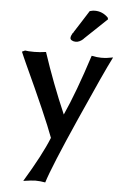

<svg xmlns="http://www.w3.org/2000/svg" viewBox="-60 -711 627 992"><g transform="rotate(5 253.0 -215.0)"><path d="M34.2 -425.8 49.8 -433.1Q64.5 -430.2 98.1 -430.2Q125 -430.2 158.2 -435.1Q210.4 -276.9 277.8 -121.1Q332.5 -241.7 395 -436Q423.8 -430.2 444.8 -430.2Q473.6 -430.2 505.9 -437Q467.8 -362.8 353.3 -104.7Q238.8 153.3 212.9 236.8Q186 231.9 162.1 231.9Q144.5 231.9 99.1 238.8Q186 95.2 222.2 4.9Q183.6 -100.1 59.1 -369.1Q54.7 -378.9 46.1 -398.2Q37.6 -417.5 34.2 -425.8ZM364.7 -665 373 -667Q380.4 -669.4 391.6 -669.4Q430.7 -669.4 460 -640.1L462.9 -631.3L345.7 -520H346.7Q326.2 -501 306.6 -501Q294.9 -501 286.4 -505.9Q277.8 -510.7 277.8 -518.1Q277.8 -528.8 286.6 -543.5Q287.1 -543.9 289.8 -546.9Q292.5 -549.8 293 -550.3L291 -549.3Q303.2 -568.4 328.1 -607.2Q353 -646 364.7 -665Z"/></g></svg>

Font: Linear Smooth
Style: Bold
Weight: 700
Designer: Philipp H. Poll, Flanker
Foundry: Philipp H. Poll, reworked by Flanker
Version: Version 1.061 | FøM Fix